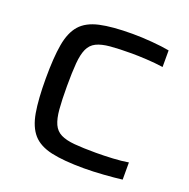

<svg xmlns="http://www.w3.org/2000/svg" viewBox="-126 -817 930 945"><g transform="rotate(20 339.5 -344.0)"><path d="M411 8Q305 8 240 -6.5Q175 -21 141.5 -59Q108 -97 96 -166Q84 -235 84 -344Q84 -453 96 -522Q108 -591 141.5 -629Q175 -667 240 -681.5Q305 -696 411 -696Q459 -696 513.5 -691.5Q568 -687 605 -680V-593Q564 -599 518 -601.5Q472 -604 441 -604Q373 -604 328 -600Q283 -596 256 -582.5Q229 -569 216 -540.5Q203 -512 199 -464.5Q195 -417 195 -344Q195 -271 199 -223.5Q203 -176 216 -147.5Q229 -119 256 -105.5Q283 -92 328 -88Q373 -84 441 -84Q482 -84 529 -86.5Q576 -89 610 -95V-5Q570 0 514 4Q458 8 411 8Z"/></g></svg>

Font: Saira Expanded Medium
Style: Regular
Weight: 500
Width: 7
Designer: Hector Gatti with collaboration of the Omnibus-Type team
Foundry: Omnibus-Type
Version: Version 1.100; ttfautohint (v1.8.3)